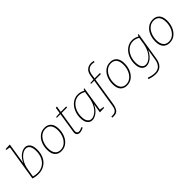

<svg xmlns="http://www.w3.org/2000/svg" viewBox="201 -2065 3597 3597"><g transform="rotate(-45 2000.0 -266.5)"><path d="M512 -332Q512 -231 473.5 -154Q435 -77 364.5 -35Q294 7 201 7Q140 7 65 -15L178 -727L96 -741L99 -761L215 -766L147 -338Q188 -433 252.5 -481.5Q317 -530 378 -530Q437 -530 474.5 -481.5Q512 -433 512 -332ZM480 -330Q480 -418 450 -460Q420 -502 372 -502Q326 -502 274.5 -467Q223 -432 181.5 -361.5Q140 -291 124 -190L99 -37Q158 -20 208 -20Q289 -20 350.5 -58.5Q412 -97 446 -167Q480 -237 480 -330Z M1074 -319Q1074 -235 1043.5 -160.5Q1013 -86 954 -39.5Q895 7 813 7Q732 7 685 -45.5Q638 -98 638 -205Q638 -289 668.5 -363.5Q699 -438 758 -484Q817 -530 899 -530Q980 -530 1027 -477Q1074 -424 1074 -319ZM670 -208Q670 -117 708 -68.5Q746 -20 818 -20Q886 -20 937 -62.5Q988 -105 1015 -173Q1042 -241 1042 -316Q1042 -407 1004.5 -455Q967 -503 894 -503Q825 -503 774 -460.5Q723 -418 696.5 -350Q670 -282 670 -208Z M1319 -497 1256 -102Q1254 -90 1254 -78Q1254 -21 1305 -21Q1342 -21 1394 -48L1405 -25Q1343 7 1298 7Q1263 7 1242.5 -13.5Q1222 -34 1222 -73Q1222 -86 1225 -98L1288 -497H1191L1194 -517L1292 -523L1311 -643L1342 -646L1323 -523H1467L1463 -497Z M1870 -35 1953 -22 1950 -2 1835 2 1864 -186Q1823 -91 1758 -42Q1693 7 1633 7Q1574 7 1536 -41.5Q1498 -90 1498 -185Q1498 -278 1534.5 -357.5Q1571 -437 1635.5 -483.5Q1700 -530 1779 -530Q1846 -530 1917 -491L1928 -523H1948ZM1886 -333 1907 -466Q1840 -503 1778 -503Q1708 -503 1651 -460.5Q1594 -418 1562 -345.5Q1530 -273 1530 -188Q1530 -104 1560.5 -62.5Q1591 -21 1639 -21Q1685 -21 1736 -55.5Q1787 -90 1828.5 -160.5Q1870 -231 1886 -333Z M2436 -760 2427 -734Q2396 -743 2367 -743Q2312 -743 2275.5 -710Q2239 -677 2228 -610L2214 -519H2358L2354 -493H2210L2121 69Q2109 142 2077.5 189.5Q2046 237 1966 237Q1957 237 1945 236Q1933 235 1927 234L1932 209L1959 210Q2008 210 2035 190.5Q2062 171 2072 143Q2082 115 2089 73L2179 -493H2094L2097 -513L2183 -518L2197 -610Q2210 -691 2256 -730.5Q2302 -770 2369 -770Q2405 -770 2436 -760Z M2811 -319Q2811 -235 2780.5 -160.5Q2750 -86 2691 -39.5Q2632 7 2550 7Q2469 7 2422 -45.5Q2375 -98 2375 -205Q2375 -289 2405.5 -363.5Q2436 -438 2495 -484Q2554 -530 2636 -530Q2717 -530 2764 -477Q2811 -424 2811 -319ZM2407 -208Q2407 -117 2445 -68.5Q2483 -20 2555 -20Q2623 -20 2674 -62.5Q2725 -105 2752 -173Q2779 -241 2779 -316Q2779 -407 2741.5 -455Q2704 -503 2631 -503Q2562 -503 2511 -460.5Q2460 -418 2433.5 -350Q2407 -282 2407 -208Z M3364 -523H3384L3296 31Q3264 237 3084 237Q3016 237 2918 205L2927 177Q3020 210 3085 210Q3238 210 3266 33L3302 -189Q3273 -123 3233 -79Q3193 -35 3150.5 -14Q3108 7 3069 7Q3010 7 2972 -41.5Q2934 -90 2934 -185Q2934 -278 2970.5 -357.5Q3007 -437 3071.5 -483.5Q3136 -530 3215 -530Q3285 -530 3352 -491ZM3322 -333 3343 -466Q3276 -503 3214 -503Q3144 -503 3087 -460.5Q3030 -418 2998 -345.5Q2966 -273 2966 -188Q2966 -104 2996.5 -62.5Q3027 -21 3075 -21Q3121 -21 3171.5 -55.5Q3222 -90 3263.5 -160.5Q3305 -231 3322 -333Z M3942 -319Q3942 -235 3911.5 -160.5Q3881 -86 3822 -39.5Q3763 7 3681 7Q3600 7 3553 -45.5Q3506 -98 3506 -205Q3506 -289 3536.5 -363.5Q3567 -438 3626 -484Q3685 -530 3767 -530Q3848 -530 3895 -477Q3942 -424 3942 -319ZM3538 -208Q3538 -117 3576 -68.5Q3614 -20 3686 -20Q3754 -20 3805 -62.5Q3856 -105 3883 -173Q3910 -241 3910 -316Q3910 -407 3872.5 -455Q3835 -503 3762 -503Q3693 -503 3642 -460.5Q3591 -418 3564.5 -350Q3538 -282 3538 -208Z"/></g></svg>

Font: Bitter Pro ExtraLight
Style: Italic
Weight: 275
Italic angle: -9°
Designer: Sol Matas, and Bitter project Authors
Foundry: Sol Matas
Version: Version 1.010